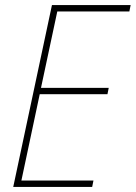

<svg xmlns="http://www.w3.org/2000/svg" viewBox="-20 -734 533 754"><path d="M32 0 184 -714H493L488 -689H205L141 -389H407L402 -364H136L64 -25H347L342 0Z"/></svg>

Font: Noto Sans SemiCondensed Thin
Style: Italic
Weight: 100
Width: 4
Italic angle: -12°
Designer: Monotype Design Team
Foundry: Monotype Imaging Inc.
Version: Version 2.013; ttfautohint (v1.8.4.7-5d5b)